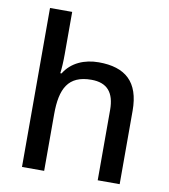

<svg xmlns="http://www.w3.org/2000/svg" viewBox="-84 -832 796 904"><g transform="rotate(10 313.5 -380.0)"><path d="M188 -558V-760H82V0H188V-271C188 -393 222 -461 333 -461C409 -461 444 -419 444 -336V0H549V-351C549 -489 480 -548 353 -548C285 -548 223 -522 189 -466H183C186 -489 188 -522 188 -558Z"/></g></svg>

Font: Noto Sans Canadian Aboriginal Medium
Style: Regular
Weight: 500
Designer: Monotype Design Team, Typotheque's Kevin King
Foundry: Monotype Imaging Inc.
Version: Version 2.004